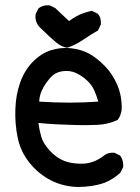

<svg xmlns="http://www.w3.org/2000/svg" viewBox="-20 -708 540 739"><path d="M278.3 11.7Q223.1 9.8 177.2 -13.2Q153.8 -24.9 133.3 -41.5Q112.8 -58.1 95.2 -79.6Q59.1 -123.5 47.9 -178.7Q37.1 -232.9 39.1 -287.1Q40 -314.5 44.4 -339.8Q48.8 -365.2 57.1 -388.7Q73.2 -435.5 105 -468.8Q137.2 -502 174.8 -514.2Q212.4 -526.4 252 -522.5Q261.7 -521.5 271.2 -519.5Q280.8 -517.6 289.6 -515.1Q298.3 -512.7 306.9 -509Q315.4 -505.4 323.2 -501.5Q338.9 -492.7 354 -480.7Q369.1 -468.8 384.3 -453.1Q414.1 -422.4 432.1 -379.4Q450.2 -335.9 448.2 -286.1V-285.6Q445.8 -264.2 433.6 -247.6L432.6 -246.1L431.2 -245.6Q414.1 -237.8 395.3 -233.2Q376.5 -228.5 356 -227.5Q315.4 -225.6 276.4 -226.6Q237.3 -227.5 197.3 -229.5Q161.6 -231.4 127.9 -234.9Q131.8 -206.1 138.7 -182.1Q146 -156.2 171.4 -128.4Q196.8 -100.6 228 -88.4Q238.8 -84.5 250.2 -82Q261.7 -79.6 274.7 -78.6Q287.6 -77.6 301.3 -78.1Q342.3 -80.1 379.9 -108.9Q396 -122.1 419.4 -120.1H420.4L421.4 -119.6L440.9 -109.9L442.4 -108.9L443.4 -107.9Q456.1 -89.4 454.1 -65.9V-64.9L453.6 -64L443.8 -44.4L443.4 -43.5L442.4 -42.5Q416.5 -18.6 382.3 -4.4H381.8Q369.6 0 357.2 2.9Q344.7 5.9 332 7.8Q306.2 11.7 278.3 11.7ZM358.4 -316.9Q351.6 -339.8 343.3 -358.9Q334 -380.4 315.4 -397.9Q296.4 -416 272 -427.2Q260.3 -432.6 247.1 -434.3Q233.9 -436 219.2 -433.6Q190.4 -429.2 171.4 -406.2Q164.6 -398.4 158.9 -390.6Q153.3 -382.8 148.9 -375Q144.5 -367.2 141.1 -359.9Q131.8 -339.8 130.9 -316.9Q250.5 -309.1 358.4 -316.9ZM238.8 -524.4Q218.3 -526.4 195.3 -545.4Q173.8 -563 134.8 -601.1Q112.8 -623 117.2 -653.3V-654.3L117.7 -654.8L127.4 -674.3L128.4 -675.8L129.4 -676.8Q146.5 -689.5 170.4 -687.5H171.4L172.4 -687L191.9 -677.2L192.9 -676.8L193.4 -676.3L245.6 -627Q258.8 -636.7 272.7 -644.5Q286.6 -652.3 301.3 -657.5Q315.9 -662.6 332 -666L334 -666.5L335.4 -665.5L355 -655.8L356.4 -655.3L356.9 -654.3Q363.8 -646.5 366.5 -636.5Q369.1 -626.5 368.2 -614.7V-613.8L367.7 -612.8L357.9 -592.3L356.9 -590.3L355.5 -589.8Q328.1 -574.2 301.3 -555.7Q273.4 -536.6 241.2 -524.9L240.2 -524.4Z"/></svg>

Font: NaikaiFont
Style: SemiBold
Weight: 600
Version: Version 1.89